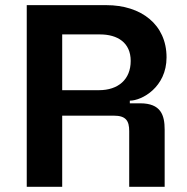

<svg xmlns="http://www.w3.org/2000/svg" viewBox="-20 -723 723 743"><path d="M480 -215.8V0H617.2V-221.2C617.2 -277.8 602.5 -323.2 522.5 -323.2H482.4V-333.5C529.3 -333.5 624.5 -385.7 624.5 -501C624.5 -628.4 525.9 -703.1 391.6 -703.1H83.5V0H220.7V-275.4H420.9C467.3 -275.4 480 -255.4 480 -215.8ZM220.7 -374V-589.8H367.2C434.6 -589.8 485.8 -558.1 485.8 -487.3C485.8 -415.5 437.5 -374 362.8 -374Z"/></svg>

Font: Wand UI Pro Bold
Style: Regular
Weight: 700
Designer: Andreas Faust
Version: Version 1.003;FEAKit 1.0